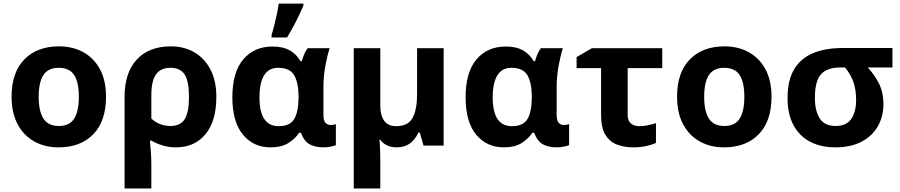

<svg xmlns="http://www.w3.org/2000/svg" viewBox="-20 -816 5041 1076"><path d="M574.2 -273.9Q574.2 -137.2 502.7 -63.7Q431.2 9.8 308.1 9.8Q231.4 9.8 172.1 -23.2Q112.8 -56.2 78.9 -119.6Q44.9 -183.1 44.9 -273.9Q44.9 -409.7 116.2 -482.9Q187.5 -556.2 311 -556.2Q387.7 -556.2 447 -523.4Q506.3 -490.7 540.3 -427.7Q574.2 -364.7 574.2 -273.9ZM196.8 -273.9Q196.8 -192.9 223.4 -151.4Q250 -109.9 310.1 -109.9Q369.6 -109.9 395.8 -151.4Q421.9 -192.9 421.9 -273.9Q421.9 -355 395.5 -395.5Q369.1 -436 309.1 -436Q250 -436 223.4 -395.5Q196.8 -355 196.8 -273.9Z M1192.4 -272.9Q1192.4 -137.2 1131.3 -63.7Q1070.3 9.8 966.3 9.8Q927.7 9.8 892.1 -0.7Q856.4 -11.2 829.1 -27.8H820.3Q822.8 -4.9 825.4 33.2Q828.1 71.3 828.1 103V240.2H678.2V-273.9Q678.2 -408.2 746.3 -482.2Q814.5 -556.2 938 -556.2Q1011.7 -556.2 1069.1 -522.9Q1126.5 -489.7 1159.4 -426.5Q1192.4 -363.3 1192.4 -272.9ZM935.1 -436Q881.3 -436 854.7 -399.9Q828.1 -363.8 828.1 -280.8V-151.9Q849.1 -130.9 877.4 -120.4Q905.8 -109.9 935.1 -109.9Q990.7 -109.9 1014.9 -147.9Q1039.1 -186 1039.1 -272.9Q1039.1 -360.4 1014.9 -398.2Q990.7 -436 935.1 -436Z M1496.1 9.8Q1400.4 9.8 1341.3 -61.5Q1282.2 -132.8 1282.2 -271Q1282.2 -410.6 1343 -482.9Q1403.8 -555.2 1507.3 -555.2Q1565.4 -555.2 1602.5 -534.7Q1639.6 -514.2 1664.1 -473.1H1671.4Q1675.8 -490.2 1684.1 -510.5Q1692.4 -530.8 1704.1 -545.9H1827.1Q1816.4 -513.7 1804.4 -452.9Q1792.5 -392.1 1792.5 -325.2V-172.9Q1792.5 -139.2 1804.7 -127.2Q1816.9 -115.2 1833.5 -115.2Q1840.3 -115.2 1849.6 -116.9Q1858.9 -118.7 1862.3 -120.1V-2.9Q1855 1.5 1833.5 5.6Q1812 9.8 1795.4 9.8Q1745.1 9.8 1714.4 -7.8Q1683.6 -25.4 1666.5 -71.8H1656.2Q1633.8 -38.1 1595.7 -14.2Q1557.6 9.8 1496.1 9.8ZM1541.5 -108.9Q1603 -108.9 1627.4 -146.7Q1651.9 -184.6 1653.3 -266.1V-272Q1653.3 -351.6 1628.9 -393.8Q1604.5 -436 1539.1 -436Q1485.8 -436 1460 -393.6Q1434.1 -351.1 1434.1 -270Q1434.1 -108.9 1541.5 -108.9ZM1502 -606V-621.1Q1509.8 -644.5 1517.6 -675.8Q1525.4 -707 1532 -738.8Q1538.6 -770.5 1542 -795.9H1680.2V-784.2Q1663.6 -745.1 1640.6 -699.2Q1617.7 -653.3 1588.9 -606Z M2466.3 -545.9V0H2353.5L2332.5 -73.2H2325.2Q2305.2 -31.7 2275.6 -11Q2246.1 9.8 2203.1 9.8Q2142.1 9.8 2109.4 -34.2H2106.4Q2107.9 -23.9 2108.9 -2.7Q2109.9 18.6 2110.6 42.2Q2111.3 65.9 2111.3 84V240.2H1962.4V-545.9H2111.3V-227.1Q2111.3 -108.9 2200.2 -108.9Q2267.1 -108.9 2292.2 -155.5Q2317.4 -202.1 2317.4 -289.1V-545.9Z M2803.2 9.8Q2707.5 9.8 2648.4 -61.5Q2589.4 -132.8 2589.4 -271Q2589.4 -410.6 2650.1 -482.9Q2710.9 -555.2 2814.5 -555.2Q2872.6 -555.2 2909.7 -534.7Q2946.8 -514.2 2971.2 -473.1H2978.5Q2982.9 -490.2 2991.2 -510.5Q2999.5 -530.8 3011.2 -545.9H3134.3Q3123.5 -513.7 3111.6 -452.9Q3099.6 -392.1 3099.6 -325.2V-172.9Q3099.6 -139.2 3111.8 -127.2Q3124 -115.2 3140.6 -115.2Q3147.5 -115.2 3156.7 -116.9Q3166 -118.7 3169.4 -120.1V-2.9Q3162.1 1.5 3140.6 5.6Q3119.1 9.8 3102.5 9.8Q3052.2 9.8 3021.5 -7.8Q2990.7 -25.4 2973.6 -71.8H2963.4Q2940.9 -38.1 2902.8 -14.2Q2864.7 9.8 2803.2 9.8ZM2848.6 -108.9Q2910.2 -108.9 2934.6 -146.7Q2959 -184.6 2960.4 -266.1V-272Q2960.4 -351.6 2936 -393.8Q2911.6 -436 2846.2 -436Q2793 -436 2767.1 -393.6Q2741.2 -351.1 2741.2 -270Q2741.2 -108.9 2848.6 -108.9Z M3691.4 -545.9V-434.1H3497.6V-170.9Q3497.6 -139.6 3515.4 -124.3Q3533.2 -108.9 3562.5 -108.9Q3586.9 -108.9 3610.1 -113.8Q3633.3 -118.7 3656.2 -126V-15.1Q3633.8 -4.4 3600.6 2.7Q3567.4 9.8 3528.3 9.8Q3477.5 9.8 3436.8 -6.1Q3396 -22 3372.3 -61.3Q3348.6 -100.6 3348.6 -170.9V-434.1H3211.4V-496.1L3297.4 -545.9Z M4303.7 -273.9Q4303.7 -137.2 4232.2 -63.7Q4160.6 9.8 4037.6 9.8Q3960.9 9.8 3901.6 -23.2Q3842.3 -56.2 3808.3 -119.6Q3774.4 -183.1 3774.4 -273.9Q3774.4 -409.7 3845.7 -482.9Q3917 -556.2 4040.5 -556.2Q4117.2 -556.2 4176.5 -523.4Q4235.8 -490.7 4269.8 -427.7Q4303.7 -364.7 4303.7 -273.9ZM3926.3 -273.9Q3926.3 -192.9 3952.9 -151.4Q3979.5 -109.9 4039.6 -109.9Q4099.1 -109.9 4125.2 -151.4Q4151.4 -192.9 4151.4 -273.9Q4151.4 -355 4125 -395.5Q4098.6 -436 4038.6 -436Q3979.5 -436 3952.9 -395.5Q3926.3 -355 3926.3 -273.9Z M4930.7 -231.9Q4930.7 -163.6 4899.9 -108.9Q4869.1 -54.2 4808.8 -22.2Q4748.5 9.8 4660.6 9.8Q4580.6 9.8 4520.5 -21.5Q4460.4 -52.7 4427 -114.3Q4393.6 -175.8 4393.6 -266.1Q4393.6 -366.7 4430.9 -428.5Q4468.3 -490.2 4537.4 -518.6Q4606.4 -546.9 4701.7 -546.9H4981.4V-438H4842.8Q4878.9 -399.9 4904.8 -350.1Q4930.7 -300.3 4930.7 -231.9ZM4546.9 -266.1Q4546.9 -195.3 4574 -152.6Q4601.1 -109.9 4662.6 -109.9Q4723.6 -109.9 4750.7 -149.9Q4777.8 -189.9 4777.8 -254.9Q4777.8 -314.9 4762 -358.2Q4746.1 -401.4 4715.8 -438H4691.4Q4616.2 -438 4581.5 -400.4Q4546.9 -362.8 4546.9 -266.1Z"/></svg>

Font: Open Sans
Style: Bold
Weight: 700
Designer: Monotype Design Team
Foundry: Monotype Imaging Inc.
Version: Version 3.000; ttfautohint (v1.8.4)